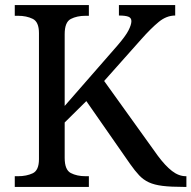

<svg xmlns="http://www.w3.org/2000/svg" viewBox="-20 -734 752 754"><path d="M38 0V-42H51Q84 -42 108.5 -53.5Q133 -65 133 -109V-604Q133 -648 108.5 -660Q84 -672 51 -672H38V-714H329V-672H316Q282 -672 258 -659.5Q234 -647 234 -600V-318L441 -555Q473 -592 484.5 -614.5Q496 -637 496 -651Q496 -664 484 -668.5Q472 -673 447 -673V-714H668V-673Q634 -673 603.5 -648Q573 -623 534 -579L389 -416L600 -122Q629 -83 655.5 -62.5Q682 -42 710 -42H712V0H701Q651 0 618.5 -4Q586 -8 564.5 -18Q543 -28 526.5 -45.5Q510 -63 491 -90L319 -337L234 -253V-114Q234 -67 258 -54.5Q282 -42 316 -42H329V0Z"/></svg>

Font: Noto Serif Dives Akuru
Style: Regular
Weight: 400
Designer: Fernando Caro
Foundry: Fernando Caro
Version: Version 2.000; ttfautohint (v1.8.4.7-5d5b)